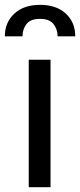

<svg xmlns="http://www.w3.org/2000/svg" viewBox="-43 -776 332 796"><path d="M166.5 -528.3V0H76.2V-528.3ZM269 -625.5H195.8Q195.8 -654.3 179 -676Q162.1 -697.8 123 -697.8Q83 -697.8 66.7 -676Q50.3 -654.3 50.3 -625.5H-22.9Q-22.9 -683.1 16.4 -719.5Q55.7 -755.9 123 -755.9Q190.9 -755.9 230 -719.5Q269 -683.1 269 -625.5Z"/></svg>

Font: RobotoDEMO
Style: Regular
Weight: 400
Designer: Christian Robertson
Foundry: Google
Version: Version 2.136